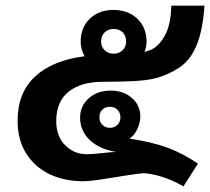

<svg xmlns="http://www.w3.org/2000/svg" viewBox="-20 -628 740 676"><path d="M436 -140Q515 -128 568.5 -108.5Q622 -89 677 -52L626 28Q585 5 547 -6.5Q509 -18 483 -18Q474 -18 410 -8Q374 -2 335 4Q296 10 272 10Q206 10 154 -15Q102 -40 72 -88Q42 -136 42 -203Q42 -302 104 -359Q166 -416 278 -430Q264 -455 264 -481Q264 -531 296 -562Q328 -593 379 -593Q431 -593 463.5 -562Q496 -531 496 -481Q496 -466 489 -445Q494 -446 512 -453Q541 -466 561.5 -505Q582 -544 583 -608H700Q694 -524 674.5 -474.5Q655 -425 624.5 -400Q594 -375 546 -358Q515 -347 466.5 -343.5Q418 -340 342 -340Q265 -340 221.5 -305Q178 -270 178 -202Q178 -148 209.5 -116.5Q241 -85 285 -85Q303 -85 341 -89Q375 -93 388 -93Q327 -104 294.5 -136.5Q262 -169 262 -213Q262 -255 292.5 -282Q323 -309 370 -309Q415 -309 444.5 -283Q474 -257 474 -218Q474 -196 463.5 -173.5Q453 -151 436 -140ZM336 -482Q336 -463 348.5 -451Q361 -439 380 -439Q399 -439 411.5 -451Q424 -463 424 -482Q424 -502 412 -514Q400 -526 380 -526Q361 -526 348.5 -514Q336 -502 336 -482ZM404 -215Q404 -231 393.5 -241.5Q383 -252 367 -252Q351 -252 340.5 -242Q330 -232 330 -215Q330 -199 340.5 -188.5Q351 -178 367 -178Q383 -178 393.5 -188.5Q404 -199 404 -215Z"/></svg>

Font: Sarabun ExtraBold
Style: Regular
Weight: 800
Version: Version 1.000; ttfautohint (v1.6)